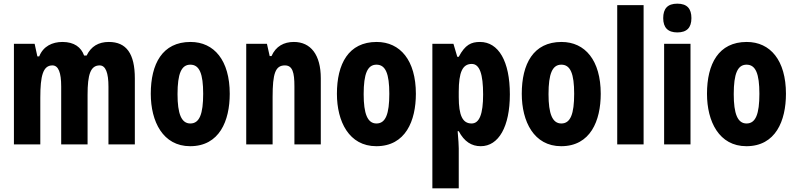

<svg xmlns="http://www.w3.org/2000/svg" viewBox="-20 -839 4344 1048"><path d="M574 -610C518 -610 477 -586 453 -536H439C423 -581 385 -610 321 -610C266 -610 216 -587 194 -531H184L169 -600H56V-51H200V-306C200 -426 215 -482 266 -482C299 -482 314 -443 314 -367V-51H458V-322C458 -432 474 -482 524 -482C557 -482 572 -441 572 -366V-51H716V-411C716 -546 670 -610 574 -610Z M1234 -327C1234 -509 1149 -610 1020 -610C866 -610 803 -490 803 -327C803 -176 869 -41 1018 -41C1178 -41 1234 -180 1234 -327ZM949 -325C949 -437 970 -486 1019 -486C1069 -486 1089 -436 1089 -327C1089 -217 1069 -165 1019 -165C970 -165 949 -218 949 -325Z M1584 -610C1530 -610 1486 -587 1462 -533H1452L1437 -600H1324V-51H1468V-310C1468 -438 1483 -482 1535 -482C1577 -482 1587 -443 1587 -368V-51H1731V-412C1731 -540 1676 -610 1584 -610Z M2250 -327C2250 -509 2165 -610 2036 -610C1882 -610 1819 -490 1819 -327C1819 -176 1885 -41 2034 -41C2194 -41 2250 -180 2250 -327ZM1965 -325C1965 -437 1986 -486 2035 -486C2085 -486 2105 -436 2105 -327C2105 -217 2085 -165 2035 -165C1986 -165 1965 -218 1965 -325Z M2600 -610C2552 -610 2519 -595 2484 -529H2476L2455 -600H2340V189H2484V-29C2484 -46 2482 -76 2478 -123H2484C2514 -66 2554 -41 2604 -41C2702 -41 2763 -148 2763 -324C2763 -505 2701 -610 2600 -610ZM2555 -490C2598 -490 2617 -435 2617 -323C2617 -217 2597 -165 2554 -165C2505 -165 2484 -209 2484 -309V-338C2484 -446 2505 -490 2555 -490Z M3259 -327C3259 -509 3174 -610 3045 -610C2891 -610 2828 -490 2828 -327C2828 -176 2894 -41 3043 -41C3203 -41 3259 -180 3259 -327ZM2974 -325C2974 -437 2995 -486 3044 -486C3094 -486 3114 -436 3114 -327C3114 -217 3094 -165 3044 -165C2995 -165 2974 -218 2974 -325Z M3493 -51V-811H3349V-51Z M3677 -819C3624 -819 3600 -792 3600 -740C3600 -688 3626 -662 3677 -662C3729 -662 3754 -688 3754 -740C3754 -791 3731 -819 3677 -819ZM3749 -600H3605V-51H3749Z M4270 -327C4270 -509 4185 -610 4056 -610C3902 -610 3839 -490 3839 -327C3839 -176 3905 -41 4054 -41C4214 -41 4270 -180 4270 -327ZM3985 -325C3985 -437 4006 -486 4055 -486C4105 -486 4125 -436 4125 -327C4125 -217 4105 -165 4055 -165C4006 -165 3985 -218 3985 -325Z"/></svg>

Font: Noto Sans Tamil UI ExtraCondensed ExtraBold
Style: Regular
Weight: 800
Width: 2
Designer: Jelle Bosma - Monotype Design Team
Foundry: Monotype Imaging Inc.
Version: Version 2.004